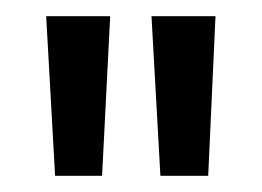

<svg xmlns="http://www.w3.org/2000/svg" viewBox="-20 -775 324 237"><path d="M178 -558 167 -755H246L237 -558ZM48 -558 37 -755H116L106 -558Z"/></svg>

Font: DeepMind Sans
Style: Regular
Weight: 400
Designer: Jonny Pinhorn / Modifications: Colophon Foundry
Foundry: Colophon Foundry
Version: Version 1.002; ttfautohint (v1.8.2)